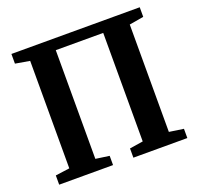

<svg xmlns="http://www.w3.org/2000/svg" viewBox="-128 -884 1062 1025"><g transform="rotate(-20 402.5 -371.5)"><path d="M38 -688V-743H767V-688.5L685.5 -674.5V-64.5L767 -52.5V0H460.5V-52.5L537 -64.5V-681H267.5V-63.5L345 -52.5V0H39V-52.5L119.5 -63.5V-674Z"/></g></svg>

Font: Merriweather Text
Style: Bold
Weight: 700
Designer: Eben Sorkin
Foundry: Eben Sorkin
Version: Version 2.100